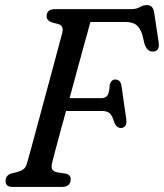

<svg xmlns="http://www.w3.org/2000/svg" viewBox="-20 -736 645 756"><path d="M163.5 -673Q164.5 -700 196 -700H496Q516.5 -700 530.5 -708Q544.5 -716 559 -716Q582.5 -716 587 -687L604.5 -570.5Q610 -536 584.5 -533Q559 -530.5 548.5 -565L541.5 -594.5Q534.5 -622.5 519 -636Q503.5 -649.5 474.5 -649.5H336Q332 -634.5 319.2 -588.2Q306.5 -542 289 -478.8Q271.5 -415.5 254 -349.5H380Q394.5 -349.5 402.5 -359.5Q410.5 -369.5 412 -402Q418 -423 433.5 -423Q455 -423 458.5 -397L477.5 -264.5Q479.5 -248 473 -240Q466.5 -232 456 -232Q438 -232 429 -256.5Q421.5 -282 411.5 -290.5Q401.5 -299 381.5 -299H240Q226.5 -250 215 -207.8Q203.5 -165.5 195.8 -136.2Q188 -107 186 -98Q181 -79 185.2 -69.8Q189.5 -60.5 205.5 -57.5L237.5 -52.5Q259 -48.5 258.5 -29.5Q258.5 -16.5 250 -8.2Q241.5 0 224 0H29Q13.5 0 7.5 -7Q1.5 -14 2 -24.5Q2 -45.5 25 -53L50.5 -59.5Q64.5 -63.5 73.2 -70.5Q82 -77.5 86.5 -94Q91 -109 101.8 -148.5Q112.5 -188 127 -241.8Q141.5 -295.5 157.2 -353.8Q173 -412 187.2 -465Q201.5 -518 211.8 -556.8Q222 -595.5 225.5 -608.5Q231.5 -634 210.5 -641L183.5 -648Q162.5 -656.5 163.5 -673Z"/></svg>

Font: Fraunces 144pt S100
Style: Italic
Weight: 400
Italic angle: -16°
Version: Version 1.000; ttfautohint (v1.8.3)